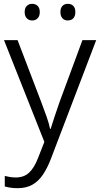

<svg xmlns="http://www.w3.org/2000/svg" viewBox="-20 -743 523 1004"><path d="M1 -533H72L195 -211Q211 -169 223.5 -133.5Q236 -98 242 -69H245Q252 -93 264.5 -130.5Q277 -168 292 -211L411 -533H483L246 88Q228 135 205 169.5Q182 204 150 222.5Q118 241 72 241Q51 241 35 238.5Q19 236 5 232V177Q17 180 31.5 182.5Q46 185 63 185Q106 185 133 159Q160 133 179 83L212 -1ZM109 -680Q109 -701 120 -712Q131 -723 148 -723Q166 -723 177 -712Q188 -701 188 -680Q188 -659 177 -647.5Q166 -636 148 -636Q131 -636 120 -647.5Q109 -659 109 -680ZM296 -680Q296 -701 306.5 -712Q317 -723 334 -723Q353 -723 363.5 -712Q374 -701 374 -680Q374 -659 363.5 -647.5Q353 -636 334 -636Q317 -636 306.5 -647.5Q296 -659 296 -680Z"/></svg>

Font: Noto Sans Syriac Eastern Light
Style: Regular
Weight: 300
Designer: Patrick Giasson and the Monotype Design Team
Foundry: Monotype Imaging Inc.
Version: Version 3.001